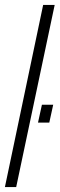

<svg xmlns="http://www.w3.org/2000/svg" viewBox="-22 -763 243 783"><path d="M-2 0 154 -743H201L44 0ZM133 -263 149 -336H195L179 -263Z"/></svg>

Font: Saira UltraCondensed Light
Style: Italic
Weight: 300
Width: 1
Italic angle: -12°
Designer: Hector Gatti with collaboration of the Omnibus-Type team
Foundry: Omnibus-Type
Version: Version 1.101